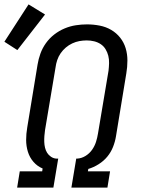

<svg xmlns="http://www.w3.org/2000/svg" viewBox="-40 -854 660 874"><path d="M38 0 50 -74H152L154 -87Q130 -97 112.5 -117Q95 -137 87 -163Q79 -189 79 -217Q79 -245 84 -274L131 -560Q135 -585 144 -610Q153 -635 169 -657.5Q185 -680 207 -697Q229 -714 254 -724.5Q279 -735 305 -739Q331 -743 356 -743Q385 -743 413.5 -737.5Q442 -732 466 -718Q490 -704 507 -682.5Q524 -661 532 -634.5Q540 -608 540 -578.5Q540 -549 535 -520L488 -234Q484 -209 474.5 -185Q465 -161 448.5 -141Q432 -121 409 -106.5Q386 -92 362 -85L360 -74H461L449 0H285L307 -132H311Q331 -133 349 -144Q367 -155 379 -172Q391 -189 397 -208Q403 -227 406 -246L454 -532Q456 -549 456.5 -566.5Q457 -584 453 -600Q449 -616 440.5 -630Q432 -644 418.5 -653Q405 -662 388.5 -666Q372 -670 355 -670Q338 -670 321.5 -667Q305 -664 289 -656.5Q273 -649 259.5 -637.5Q246 -626 236 -611.5Q226 -597 220.5 -580.5Q215 -564 213 -548L165 -262Q163 -248 162 -234.5Q161 -221 161.5 -207.5Q162 -194 165 -181.5Q168 -169 174.5 -158.5Q181 -148 192 -140.5Q203 -133 216 -132H225L203 0ZM39 -626 -20 -664 90 -834 165 -788Z"/></svg>

Font: Iosevka Slab Extended Oblique
Style: Regular
Weight: 400
Width: 7
Italic angle: -9°
Monospace: yes
Designer: Belleve Invis
Foundry: Belleve Invis
Version: Version 11.1.0; ttfautohint (v1.8.3)